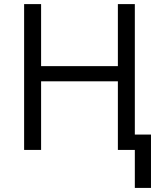

<svg xmlns="http://www.w3.org/2000/svg" viewBox="-20 -734 786 940"><path d="M640.1 -75.2H719.2V186H640.1V0H557.1V-335.9H181.2V0H98.1V-713.9H181.2V-410.2H557.1V-713.9H640.1Z"/></svg>

Font: HunimalSansv1.5
Style: Regular
Weight: 400
Foundry: Ascender Corporation
Version: Version 1.10